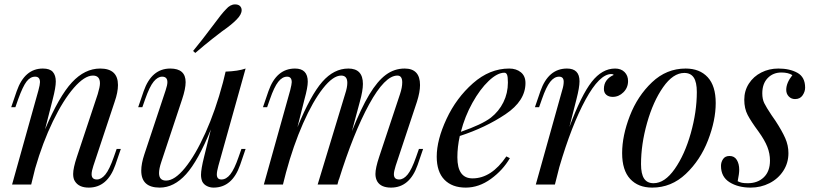

<svg xmlns="http://www.w3.org/2000/svg" viewBox="-20 -840 3700 874"><path d="M530 -162 505 -89Q469 14 384 14Q339 14 321 -15Q313 -27 313 -48Q313 -75 330 -126L425 -412Q435 -445 435 -461Q435 -496 403 -496Q365 -496 316.5 -440.5Q268 -385 221 -288Q174 -191 140 -73L122 0H35L155 -429Q162 -455 162 -466Q162 -491 140 -491Q118 -491 101 -469Q84 -447 63 -389L50 -352H31L56 -425Q92 -528 175 -528Q207 -528 220.5 -512.5Q234 -497 234 -469Q234 -442 220 -388L185 -251Q249 -402 307.5 -465Q366 -528 436 -528Q517 -528 517 -453Q517 -420 502 -377L405 -85Q397 -61 397 -47Q397 -23 421 -23Q441 -23 459.5 -45.5Q478 -68 498 -125L511 -162Z M1079 -162H1098L1073 -89Q1037 14 952 14Q936 14 922 7Q908 0 901 -13Q895 -27 895 -44Q895 -70 909 -126L940 -251Q882 -108 827 -47Q772 14 707 14Q623 14 623 -63Q623 -95 637 -137L734 -429Q742 -453 742 -466Q742 -491 718 -491Q698 -491 679.5 -468.5Q661 -446 641 -389L628 -352H609L634 -425Q670 -528 755 -528Q825 -528 825 -466Q825 -436 809 -388L714 -102Q704 -72 704 -52Q704 -18 736 -18Q775 -18 822 -75.5Q869 -133 915 -235Q961 -337 995 -465L1007 -514Q1064 -516 1098 -528L974 -85Q967 -59 967 -46Q967 -23 988 -23Q1010 -23 1028.5 -46.5Q1047 -70 1066 -125ZM951 -726Q989 -778 1009 -798Q1028 -820 1050 -820Q1064 -820 1072 -813Q1080 -805 1080 -794Q1080 -774 1057 -751Q1035 -728 989 -696Q982 -691 947 -663.5Q912 -636 869 -599L859 -608Q898 -655 951 -726Z M1906 -162 1881 -89Q1845 14 1760 14Q1715 14 1698 -13Q1689 -28 1689 -48Q1689 -75 1706 -126L1801 -412Q1811 -442 1811 -465Q1811 -496 1789 -496Q1732 -496 1660.5 -365.5Q1589 -235 1522 -20L1523 -26L1516 0H1426L1551 -412Q1561 -442 1561 -463Q1561 -496 1533 -496Q1496 -496 1450 -437.5Q1404 -379 1359.5 -278Q1315 -177 1282 -55L1268 0H1181L1301 -429Q1308 -457 1308 -466Q1308 -491 1287 -491Q1265 -491 1246.5 -467.5Q1228 -444 1209 -389L1196 -352H1177L1202 -425Q1238 -528 1323 -528Q1381 -528 1381 -468Q1381 -442 1366 -388L1334 -261Q1394 -407 1447 -467.5Q1500 -528 1566 -528Q1632 -528 1632 -458Q1632 -427 1618 -377L1582 -243Q1624 -348 1661 -409.5Q1698 -471 1736.5 -499.5Q1775 -528 1822 -528Q1892 -528 1892 -453Q1892 -421 1878 -377L1781 -85Q1773 -59 1773 -47Q1773 -23 1797 -23Q1817 -23 1835.5 -45.5Q1854 -68 1874 -125L1887 -162Z M2073 -221Q2062 -171 2062 -124Q2062 -28 2131 -28Q2217 -28 2285 -128L2301 -120Q2269 -65 2214.5 -25.5Q2160 14 2100 14Q2038 14 2003 -22Q1968 -58 1968 -127Q1968 -203 2012.5 -298.5Q2057 -394 2133 -461Q2209 -528 2298 -528Q2330 -528 2351 -511Q2372 -494 2372 -462Q2372 -381 2281 -320Q2190 -259 2073 -221ZM2078 -240Q2173 -273 2214 -304Q2251 -333 2271.5 -374.5Q2292 -416 2292 -464Q2292 -491 2288 -500Q2284 -509 2276 -509Q2244 -509 2204.5 -471.5Q2165 -434 2130.5 -372Q2096 -310 2078 -240Z M2839 -471Q2839 -441 2818 -420Q2797 -399 2769 -399Q2751 -399 2740 -408.5Q2729 -418 2729 -435Q2729 -458 2741 -474Q2753 -490 2774 -499Q2770 -503 2763 -503Q2709 -503 2645.5 -386.5Q2582 -270 2526 -79L2506 0H2419L2539 -429Q2546 -451 2546 -468Q2546 -491 2525 -491Q2503 -491 2484.5 -467.5Q2466 -444 2447 -389L2434 -352H2415L2440 -425Q2476 -528 2561 -528Q2618 -528 2618 -470Q2618 -442 2604 -388L2572 -262Q2626 -407 2673.5 -467.5Q2721 -528 2780 -528Q2807 -528 2823 -512Q2839 -496 2839 -471Z M3101 -528Q3165 -528 3201.5 -488.5Q3238 -449 3238 -371Q3238 -292 3203 -201.5Q3168 -111 3102 -48.5Q3036 14 2949 14Q2885 14 2848.5 -25.5Q2812 -65 2812 -143Q2812 -222 2847 -312.5Q2882 -403 2948 -465.5Q3014 -528 3101 -528ZM2898 -93Q2898 -48 2912 -27Q2926 -6 2955 -6Q3006 -6 3051.5 -71Q3097 -136 3124.5 -233.5Q3152 -331 3152 -421Q3152 -466 3138 -487Q3124 -508 3095 -508Q3044 -508 2998.5 -443Q2953 -378 2925.5 -280.5Q2898 -183 2898 -93Z M3384 -6Q3429 -6 3457 -33Q3485 -60 3485 -109Q3485 -141 3473 -171.5Q3461 -202 3433 -241Q3399 -287 3383.5 -316.5Q3368 -346 3368 -386Q3368 -427 3389 -459.5Q3410 -492 3445.5 -510Q3481 -528 3523 -528Q3575 -528 3610 -508.5Q3645 -489 3645 -441Q3645 -423 3633.5 -406Q3622 -389 3599 -389Q3582 -389 3570.5 -401Q3559 -413 3559 -431Q3559 -463 3587 -498Q3568 -510 3537 -510Q3499 -510 3474.5 -484.5Q3450 -459 3450 -415Q3450 -389 3459 -370.5Q3468 -352 3492 -316L3510 -290Q3540 -244 3554.5 -211Q3569 -178 3569 -143Q3569 -98 3545.5 -62Q3522 -26 3482.5 -6Q3443 14 3397 14Q3340 14 3301 -10.5Q3262 -35 3262 -85Q3262 -102 3271.5 -116Q3281 -130 3301 -130Q3323 -130 3334 -112Q3345 -94 3345 -67Q3345 -50 3338 -15Q3348 -10 3357.5 -8Q3367 -6 3384 -6Z"/></svg>

Font: Playfair Display
Style: Italic
Weight: 400
Italic angle: -14°
Designer: Claus Eggers Sørensen
Foundry: Claus Eggers Sørensen
Version: Version 1.200; ttfautohint (v1.6)